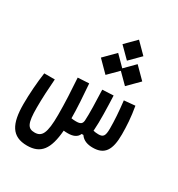

<svg xmlns="http://www.w3.org/2000/svg" viewBox="-188 -750 963 1041"><g transform="rotate(30 293.0 -229.5)"><path d="M137.2 170.9C222.7 170.9 259.8 121.1 269.5 1C277.3 2 285.6 2.4 295.9 2.4C327.6 2.4 352.5 -6.8 362.8 -32.2H373.5C391.6 -5.4 420.9 2.4 451.7 2.4C524.9 2.4 553.2 -41 553.2 -139.2C553.2 -189.9 550.3 -244.1 538.6 -310.5L469.7 -304.2C477.5 -236.8 481 -184.1 481 -134.3C481 -86.4 471.2 -75.7 441.4 -75.7C429.7 -75.7 419.4 -77.1 409.7 -79.6C409.7 -81.5 410.2 -83.5 410.2 -85.4C414.6 -136.2 411.6 -231 408.7 -299.3L339.4 -295.9C342.3 -226.6 344.7 -144 341.8 -104C339.8 -83 329.6 -75.7 302.2 -75.7C291.5 -75.7 283.2 -76.2 272.5 -78.1C272.5 -78.1 272.5 -78.1 272.5 -78.1C272.5 -136.2 266.6 -224.6 261.2 -290L191.4 -286.1C196.8 -208 200.7 -132.3 200.7 -58.6C200.7 59.1 182.1 88.9 137.2 88.9C94.7 88.9 80.6 64.5 80.6 -34.2C80.6 -90.8 84 -154.3 88.9 -215.3H22.9C14.2 -156.2 8.3 -77.1 8.3 -15.6C8.3 108.4 41 170.9 137.2 170.9ZM436.5 -374 504.9 -442.9 436.5 -511.7 375.5 -450.2 314.5 -511.7 246.1 -442.9 314.5 -374 375.5 -435.1ZM376.5 -499 441.9 -564.5 376.5 -630.4 311 -564.5Z"/></g></svg>

Font: Cascadia Mono PL SemiLight
Style: Regular
Weight: 350
Monospace: yes
Designer: Aaron Bell
Foundry: Saja Typeworks
Version: Version 2404.023